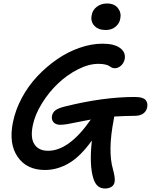

<svg xmlns="http://www.w3.org/2000/svg" viewBox="-20 -927 856 1089"><path d="M579.1 -756.8Q537.6 -756.8 515.1 -781Q492.7 -805.2 500 -840.8Q504.9 -870.6 529.5 -888.9Q554.2 -907.2 586.9 -907.2Q628.9 -907.2 649.2 -880.6Q669.4 -854 662.1 -820.8Q658.2 -795.4 636.2 -776.1Q614.3 -756.8 579.1 -756.8ZM321.8 -219.2Q296.4 -219.2 283.7 -233.6Q271 -248 274.9 -271Q279.3 -290 295.4 -302Q311.5 -314 349.1 -323.2Q565.4 -377 744.1 -377Q789.1 -377 804.4 -361.3Q819.8 -345.7 814.9 -318.8Q811 -296.9 793 -283.4Q774.9 -270 743.2 -270Q698.2 -270 627.9 -266.1Q627.9 -261.7 626 -253.9Q607.4 -158.2 606.7 -87.9Q606 -17.6 620.1 30.8Q634.8 84 629.9 106Q626.5 124 611.3 133.1Q596.2 142.1 576.2 142.1Q551.8 142.1 535.6 128.9Q519.5 115.7 509.8 85.9Q485.8 11.7 501 -129.9Q436.5 -39.6 370.8 -1.2Q305.2 37.1 234.9 37.1Q131.3 37.1 80.1 -37.4Q28.8 -111.8 53.2 -232.9Q67.4 -303.7 104 -372.1Q140.6 -440.4 192.4 -495.1Q244.1 -549.8 304.9 -591.6Q365.7 -633.3 432.4 -656.2Q499 -679.2 561 -679.2Q628.9 -679.2 661.9 -654.1Q694.8 -628.9 687 -590.8Q682.1 -568.4 665.8 -554.2Q649.4 -540 630.9 -540Q621.1 -540 613.3 -543.9Q605.5 -547.9 599.4 -552.5Q593.3 -557.1 577.4 -561Q561.5 -564.9 538.1 -564.9Q483.4 -564.9 421.6 -533.4Q359.9 -502 308.1 -452.6Q256.3 -403.3 217.3 -339.8Q178.2 -276.4 166 -215.8Q151.4 -145 175.3 -108.4Q199.2 -71.8 252.9 -71.8Q372.1 -71.8 495.1 -249Q466.3 -244.1 426 -235.6Q385.7 -227.1 362.3 -223.1Q338.9 -219.2 321.8 -219.2Z"/></svg>

Font: Shantell Sans Irregular Bouncy
Style: Italic
Weight: 500
Italic angle: -11.31°
Designer: Stephen Nixon, Anya Danilova, Shantell Martin
Foundry: Arrow Type
Version: Version 1.006;[9816181b4]